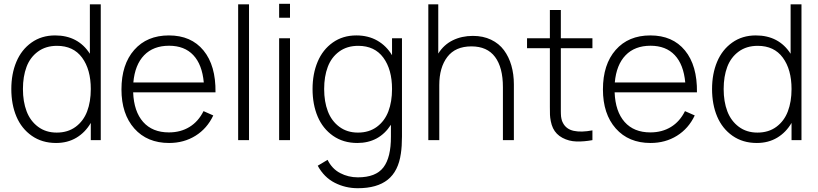

<svg xmlns="http://www.w3.org/2000/svg" viewBox="-20 -743 4339 1018"><path d="M277.3 15.1Q203.1 15.1 148.7 -22.9Q94.2 -61 67.1 -125Q40 -189 40 -271Q40 -351.6 66.9 -415.5Q93.8 -479.5 147 -517.3Q200.2 -555.2 272 -555.2Q394 -555.2 456.5 -458V-720.2H514.2V0H461.4V-91.3Q432.1 -41 385.3 -12.9Q338.4 15.1 277.3 15.1ZM101.6 -271Q101.6 -204.1 121.1 -152.8Q140.6 -101.6 181.9 -70.8Q223.1 -40 280.8 -40Q339.8 -40 381.1 -70.6Q422.4 -101.1 441.9 -152.3Q461.4 -203.6 461.4 -271Q461.4 -374.5 415.3 -437.3Q369.1 -500 282.2 -500Q222.7 -500 181.2 -469.5Q139.6 -439 120.6 -388.2Q101.6 -337.4 101.6 -271Z M876.5 15.1Q760.3 15.1 692.1 -61.8Q624 -138.7 624 -269Q624 -401.4 691.7 -478.3Q759.3 -555.2 875.5 -555.2Q993.7 -555.2 1059.1 -475.3Q1124.5 -395.5 1122.6 -253.4H686Q689.9 -151.9 739 -96.4Q788.1 -41 875.5 -41Q937.5 -41 984.6 -69.8Q1031.7 -98.6 1059.1 -153.8L1110.8 -130.9Q1078.1 -61.5 1016.6 -23.2Q955.1 15.1 876.5 15.1ZM687 -305.7H1060.5Q1051.8 -400.9 1004.9 -450.7Q958 -500.5 876.5 -500.5Q793 -500.5 744.1 -450Q695.3 -399.4 687 -305.7Z M1242.7 0V-720.2H1300.3V0Z M1460 -648.9V-722.7H1517.6V-648.9ZM1460 0V-540H1517.6V0Z M1877 254.9Q1811.5 254.9 1754.9 226.1Q1698.2 197.3 1664.6 135.7L1716.8 104.5Q1740.2 151.9 1783.4 174.6Q1826.7 197.3 1877.4 197.3Q1972.7 197.3 2012.9 144.5Q2053.2 91.8 2052.7 -19V-81.5Q1990.2 15.1 1874.5 15.1Q1800.3 15.1 1745.8 -22.9Q1691.4 -61 1664.3 -125Q1637.2 -189 1637.2 -271Q1637.2 -351.6 1664.1 -415.5Q1690.9 -479.5 1744.1 -517.3Q1797.4 -555.2 1869.1 -555.2Q1932.6 -555.2 1980.7 -527.6Q2028.8 -500 2058.6 -450.2V-540H2111.3V-19Q2111.3 32.2 2105.5 70.8Q2092.3 164.6 2035.9 209.7Q1979.5 254.9 1877 254.9ZM1698.7 -271Q1698.7 -204.1 1718.3 -152.8Q1737.8 -101.6 1779.1 -70.8Q1820.3 -40 1877.9 -40Q1937 -40 1978.3 -70.6Q2019.5 -101.1 2039.1 -152.3Q2058.6 -203.6 2058.6 -271Q2058.6 -374.5 2012.5 -437.3Q1966.3 -500 1879.4 -500Q1819.8 -500 1778.3 -469.5Q1736.8 -439 1717.8 -388.2Q1698.7 -337.4 1698.7 -271Z M2646.5 -280.8Q2646.5 -385.3 2604.7 -441.2Q2563 -497.1 2479.5 -497.1Q2394.5 -497.1 2351.8 -441.2Q2309.1 -385.3 2309.1 -291.5V0H2251V-720.2H2303.7V-459Q2333 -505.9 2380.6 -529.3Q2428.2 -552.7 2487.3 -552.7Q2541.5 -552.7 2583.7 -532.5Q2626 -512.2 2652.1 -476.8Q2678.2 -441.4 2691.4 -395.5Q2704.6 -349.6 2704.6 -295.4V0H2646.5Z M3121.1 0Q3076.2 8.3 3036.1 7.1Q2996.1 5.9 2962.2 -12.2Q2928.2 -30.3 2912.1 -63.5Q2904.3 -80.1 2900.4 -100.1Q2896.5 -120.1 2896 -134.3Q2895.5 -148.4 2895.5 -177.2Q2895.5 -184.1 2895.5 -187.5V-487.3H2774.4V-540H2895.5V-689.9H2953.6V-540H3121.1V-487.3H2953.6V-188.5Q2953.6 -183.6 2953.6 -170.4Q2953.6 -157.2 2953.6 -153.1Q2953.6 -148.9 2953.9 -139.2Q2954.1 -129.4 2954.8 -125Q2955.6 -120.6 2956.8 -113.5Q2958 -106.4 2960 -101.6Q2961.9 -96.7 2964.8 -91.3Q2981.9 -58.1 3021.7 -49.3Q3061.5 -40.5 3121.1 -51.8Z M3429.2 15.1Q3313 15.1 3244.9 -61.8Q3176.8 -138.7 3176.8 -269Q3176.8 -401.4 3244.4 -478.3Q3312 -555.2 3428.2 -555.2Q3546.4 -555.2 3611.8 -475.3Q3677.2 -395.5 3675.3 -253.4H3238.8Q3242.7 -151.9 3291.7 -96.4Q3340.8 -41 3428.2 -41Q3490.2 -41 3537.4 -69.8Q3584.5 -98.6 3611.8 -153.8L3663.6 -130.9Q3630.9 -61.5 3569.3 -23.2Q3507.8 15.1 3429.2 15.1ZM3239.7 -305.7H3613.3Q3604.5 -400.9 3557.6 -450.7Q3510.7 -500.5 3429.2 -500.5Q3345.7 -500.5 3296.9 -450Q3248 -399.4 3239.7 -305.7Z M3992.7 15.1Q3918.5 15.1 3864 -22.9Q3809.6 -61 3782.5 -125Q3755.4 -189 3755.4 -271Q3755.4 -351.6 3782.2 -415.5Q3809.1 -479.5 3862.3 -517.3Q3915.5 -555.2 3987.3 -555.2Q4109.4 -555.2 4171.9 -458V-720.2H4229.5V0H4176.8V-91.3Q4147.5 -41 4100.6 -12.9Q4053.7 15.1 3992.7 15.1ZM3816.9 -271Q3816.9 -204.1 3836.4 -152.8Q3856 -101.6 3897.2 -70.8Q3938.5 -40 3996.1 -40Q4055.2 -40 4096.4 -70.6Q4137.7 -101.1 4157.2 -152.3Q4176.8 -203.6 4176.8 -271Q4176.8 -374.5 4130.6 -437.3Q4084.5 -500 3997.6 -500Q3938 -500 3896.5 -469.5Q3855 -439 3835.9 -388.2Q3816.9 -337.4 3816.9 -271Z"/></svg>

Font: Manrope Light
Style: Regular
Weight: 300
Designer: Mikhail Sharanda
Foundry: Mikhail Sharanda
Version: Version 4.505;FEAKit 1.0